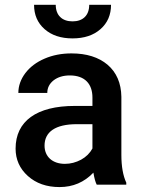

<svg xmlns="http://www.w3.org/2000/svg" viewBox="-20 -757 581 787"><path d="M345.7 -737.3C345.7 -694.3 320.3 -669.4 277.3 -669.4C234.4 -669.4 208.5 -694.3 208.5 -737.3H119.6C119.6 -696.3 133.8 -663.1 162.6 -637.7C191.4 -612.3 229.5 -599.6 277.3 -599.6C325.2 -599.6 363.3 -612.3 392.1 -637.7C420.9 -663.1 435.1 -696.3 435.1 -737.3ZM497.6 0V-8.3C484.4 -36.6 477.5 -74.7 477.5 -122.1V-360.4C476.6 -416.5 457.5 -460.4 420.9 -491.7C384.3 -522.5 335 -538.1 272.9 -538.1C232.4 -538.1 195.3 -530.8 162.6 -516.6C129.4 -502.4 103 -482.4 84 -457.5C64.9 -432.1 55.2 -404.8 55.2 -376H173.8C173.8 -397 182.6 -414.1 199.7 -427.7C216.8 -440.9 239.3 -447.8 266.1 -447.8C328.6 -447.8 358.9 -412.1 358.9 -357.4V-322.8H286.1C130.4 -322.8 43.9 -260.7 43.9 -147.9C43.9 -103.5 60.5 -65.9 94.2 -35.6C127.9 -5.4 170.9 9.8 224.1 9.8C278.8 9.8 325.2 -9.8 362.8 -49.3C366.7 -26.4 371.1 -10.3 376.5 0ZM246.1 -85.4C195.3 -85.4 162.6 -114.7 162.6 -160.2C162.6 -216.3 207 -248 294.9 -248H358.9V-148.4C348.6 -129.4 333 -113.8 312.5 -102.5C291.5 -91.3 269.5 -85.4 246.1 -85.4Z"/></svg>

Font: Roboto Medium
Style: Regular
Weight: 500
Designer: Google
Version: Version 2.137; 2017